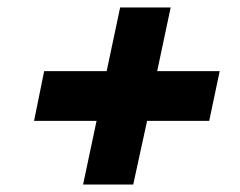

<svg xmlns="http://www.w3.org/2000/svg" viewBox="-20 -617 640 513"><path d="M202 -124 238 -294H71L98 -427H265L301 -597H436L400 -427H567L539 -294H373L336 -124Z"/></svg>

Font: Mona Sans ExtraLight ExtraBold
Style: Italic
Weight: 800
Italic angle: -11.6951°
Version: Version 2.000